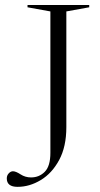

<svg xmlns="http://www.w3.org/2000/svg" viewBox="-20 -735 396 764"><path d="M244 -229Q244 -151.5 215.5 -98.5Q187 -45.5 142.2 -18.5Q97.5 8.5 50 8.5Q7 8.5 7 -25Q7 -37 14.8 -45.2Q22.5 -53.5 31.5 -53.5Q43 -53.5 61.8 -41.2Q80.5 -29 103.5 -29Q136 -29 158.2 -51.5Q180.5 -74 180.5 -127V-689.5L89.5 -706V-715H335V-706L244 -689.5Z"/></svg>

Font: Newsreader Display Light
Style: Regular
Weight: 300
Designer: Hugues Gentile
Foundry: Production Type
Version: Version 1.001